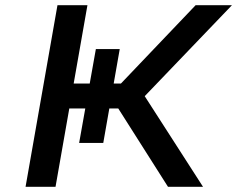

<svg xmlns="http://www.w3.org/2000/svg" viewBox="-20 -720 914 740"><path d="M395.5 -345 734 -700H874L525 -336ZM78.5 0 201.5 -700H317L194 0ZM199 -302 214.5 -398H477.5L462 -302ZM285 -169 349.5 -531H441.5L378 -169ZM627.5 0 398 -361.5 520 -377 762.5 0Z"/></svg>

Font: Overpass SemiBold
Style: Italic
Weight: 600
Italic angle: -10°
Designer: Delve Withrington, Dave Bailey, Thomas Jockin
Foundry: Delve Fonts LLC
Version: Version 4.000